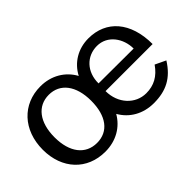

<svg xmlns="http://www.w3.org/2000/svg" viewBox="-78 -837 1145 1145"><g transform="rotate(-45 494.5 -265.0)"><path d="M299 10C390 10 463 -33 504 -104C544 -33 618 10 708 10C812 10 883 -26 941 -118L874 -150C833 -91 783 -64 718 -64C628 -64 555 -140 555 -245H952C952 -430 855 -540 705 -540C617 -540 544 -495 506 -422C466 -495 392 -540 300 -540C150 -540 43 -428 43 -262C43 -100 146 10 299 10ZM301 -62C205 -62 145 -138 145 -265C145 -392 205 -469 300 -469C395 -469 454 -392 454 -265C454 -137 397 -62 301 -62ZM709 -472C798 -472 853 -391 853 -306L558 -307C557 -406 623 -472 709 -472Z"/></g></svg>

Font: Bisquit Text
Style: Regular
Weight: 400
Version: Version 1.004;Glyphs 3.2.3 (3260)